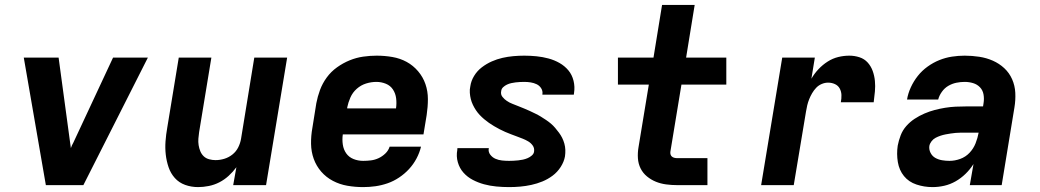

<svg xmlns="http://www.w3.org/2000/svg" viewBox="-20 -755 4240 783"><path d="M167 0 77 -520H219L266 -173Q267 -168 267.5 -162.5Q268 -157 269 -151Q271 -157 273.5 -162.5Q276 -168 279 -173L441 -520H583L320 0Z M788 8Q760 8 735 -1Q710 -10 693 -29Q676 -48 667.5 -73Q659 -98 656 -124.5Q653 -151 655 -178.5Q657 -206 662 -234L709 -520H842L792 -216Q790 -203 789 -189.5Q788 -176 790 -163Q792 -150 797 -138Q802 -126 811 -117.5Q820 -109 833 -105.5Q846 -102 859 -102Q877 -102 895 -107.5Q913 -113 928 -125Q943 -137 951.5 -154Q960 -171 963 -189L1017 -520H1151L1065 0H931L944 -73Q930 -54 912.5 -38Q895 -22 874.5 -11.5Q854 -1 831.5 3.5Q809 8 788 8Z M1461 8Q1428 8 1396.5 2.5Q1365 -3 1337.5 -17.5Q1310 -32 1290 -55Q1270 -78 1259.5 -107Q1249 -136 1248.5 -168.5Q1248 -201 1254 -234L1270 -334Q1275 -361 1285 -388Q1295 -415 1312.5 -439Q1330 -463 1354.5 -480.5Q1379 -498 1406 -509Q1433 -520 1461 -524Q1489 -528 1516 -528Q1549 -528 1580.5 -522.5Q1612 -517 1638.5 -502.5Q1665 -488 1685 -464.5Q1705 -441 1715 -412Q1725 -383 1725 -351Q1725 -319 1720 -286L1707 -207H1378Q1375 -186 1378 -165.5Q1381 -145 1392 -129.5Q1403 -114 1421.5 -106.5Q1440 -99 1461 -99Q1477 -99 1493 -101Q1509 -103 1524 -110Q1539 -117 1551.5 -129Q1564 -141 1569 -157H1697Q1691 -132 1678.5 -108.5Q1666 -85 1648 -65.5Q1630 -46 1607.5 -31Q1585 -16 1560.5 -7.5Q1536 1 1511 4.5Q1486 8 1461 8ZM1396 -313H1595Q1598 -334 1595.5 -354Q1593 -374 1582.5 -390Q1572 -406 1553.5 -413.5Q1535 -421 1515 -421Q1494 -421 1473 -414.5Q1452 -408 1435 -393Q1418 -378 1409 -357.5Q1400 -337 1396 -317Z M2056 8Q2030 8 2004 5.5Q1978 3 1954 -3.5Q1930 -10 1908 -21.5Q1886 -33 1870 -51Q1854 -69 1847 -93.5Q1840 -118 1845 -144Q1845 -146 1845 -148Q1845 -150 1846 -151H1974Q1974 -151 1974 -150.5Q1974 -150 1973 -149Q1971 -135 1979.5 -124Q1988 -113 2000.5 -107.5Q2013 -102 2027.5 -100.5Q2042 -99 2056 -99Q2065 -99 2074.5 -99.5Q2084 -100 2093.5 -101Q2103 -102 2112.5 -104Q2122 -106 2131.5 -110Q2141 -114 2149 -121Q2157 -128 2158 -137Q2160 -151 2152.5 -161.5Q2145 -172 2134 -178.5Q2123 -185 2111.5 -189.5Q2100 -194 2088 -198.5Q2076 -203 2064 -207.5Q2052 -212 2040.5 -217Q2029 -222 2017.5 -228Q2006 -234 1995 -240.5Q1984 -247 1974 -254Q1964 -261 1954.5 -269Q1945 -277 1936.5 -286Q1928 -295 1921 -305.5Q1914 -316 1908.5 -327.5Q1903 -339 1900 -351Q1897 -363 1896 -376.5Q1895 -390 1898 -403Q1901 -425 1913.5 -445.5Q1926 -466 1945 -480.5Q1964 -495 1985.5 -504.5Q2007 -514 2029 -519Q2051 -524 2073.5 -526Q2096 -528 2118 -528Q2143 -528 2168 -525.5Q2193 -523 2217 -516.5Q2241 -510 2262 -498Q2283 -486 2298 -468Q2313 -450 2319 -425.5Q2325 -401 2321 -376Q2321 -374 2320.5 -372Q2320 -370 2320 -369H2192Q2192 -369 2192 -369.5Q2192 -370 2192 -371Q2194 -384 2187 -395Q2180 -406 2168.5 -411.5Q2157 -417 2144 -419Q2131 -421 2118 -421Q2109 -421 2100 -420.5Q2091 -420 2082.5 -419Q2074 -418 2065 -416Q2056 -414 2047.5 -410Q2039 -406 2032 -399.5Q2025 -393 2024 -384Q2021 -370 2029 -360Q2037 -350 2047.5 -343Q2058 -336 2070 -331.5Q2082 -327 2094 -322Q2106 -317 2117.5 -312.5Q2129 -308 2140.5 -302.5Q2152 -297 2163.5 -291.5Q2175 -286 2185.5 -279.5Q2196 -273 2206.5 -266Q2217 -259 2226.5 -251Q2236 -243 2244 -233.5Q2252 -224 2259.5 -214Q2267 -204 2272.5 -193Q2278 -182 2281.5 -169.5Q2285 -157 2285.5 -144Q2286 -131 2284 -117Q2280 -95 2266.5 -74Q2253 -53 2233.5 -38.5Q2214 -24 2192 -15Q2170 -6 2147 -1Q2124 4 2101.5 6Q2079 8 2056 8Z M2742 0Q2719 0 2696.5 -3Q2674 -6 2654.5 -14Q2635 -22 2618.5 -35.5Q2602 -49 2592.5 -68Q2583 -87 2581.5 -109.5Q2580 -132 2584 -155L2626 -410H2500V-520H2645L2680 -735H2813L2778 -520H2942V-410H2759L2714 -137Q2713 -131 2714.5 -125.5Q2716 -120 2720 -116.5Q2724 -113 2730 -111.5Q2736 -110 2742 -110H2865V0Z M3084 0 3170 -520H3303L3289 -434Q3301 -455 3318 -473Q3335 -491 3355.5 -504Q3376 -517 3398.5 -522.5Q3421 -528 3444 -528Q3465 -528 3485 -521.5Q3505 -515 3518.5 -500Q3532 -485 3539 -465.5Q3546 -446 3548 -425Q3550 -404 3548 -382Q3546 -360 3543 -338H3409Q3412 -353 3411.5 -367.5Q3411 -382 3404.5 -394Q3398 -406 3385 -412Q3372 -418 3357 -418Q3344 -418 3331 -412.5Q3318 -407 3308.5 -397Q3299 -387 3292 -375Q3285 -363 3280 -350.5Q3275 -338 3272 -325.5Q3269 -313 3267 -300L3217 0Z M3783 8Q3749 8 3717.5 -2.5Q3686 -13 3666.5 -37Q3647 -61 3641.5 -94Q3636 -127 3641 -161Q3645 -182 3653 -203Q3661 -224 3676 -241Q3691 -258 3710 -270.5Q3729 -283 3750 -292Q3771 -301 3792 -306.5Q3813 -312 3834.5 -315.5Q3856 -319 3877 -320Q3898 -321 3919 -321H3989L3991 -334Q3994 -352 3991 -369.5Q3988 -387 3976.5 -399Q3965 -411 3948.5 -416Q3932 -421 3914 -421Q3897 -421 3880 -417.5Q3863 -414 3847.5 -405Q3832 -396 3821 -380.5Q3810 -365 3806 -349H3679Q3683 -374 3694.5 -399Q3706 -424 3723 -445.5Q3740 -467 3763 -483.5Q3786 -500 3811 -510Q3836 -520 3862 -524Q3888 -528 3914 -528Q3944 -528 3973.5 -523.5Q4003 -519 4029 -507.5Q4055 -496 4075.5 -477Q4096 -458 4107.5 -432Q4119 -406 4120.5 -376.5Q4122 -347 4117 -317L4065 0H3935L3950 -86Q3936 -64 3917.5 -46Q3899 -28 3877 -15.5Q3855 -3 3831 2.5Q3807 8 3783 8ZM3852 -99Q3874 -99 3896 -107Q3918 -115 3934 -132Q3950 -149 3958.5 -170.5Q3967 -192 3971 -214H3919Q3909 -214 3898.5 -214Q3888 -214 3877.5 -213Q3867 -212 3857 -210.5Q3847 -209 3836.5 -207Q3826 -205 3815.5 -201.5Q3805 -198 3795.5 -193Q3786 -188 3779 -179Q3772 -170 3770 -160Q3768 -145 3775 -131.5Q3782 -118 3794.5 -111Q3807 -104 3822 -101.5Q3837 -99 3852 -99Z"/></svg>

Font: Iosevka SS04 XBd Ex Obl
Style: Regular
Weight: 800
Width: 7
Italic angle: -9°
Monospace: yes
Designer: Belleve Invis
Foundry: Belleve Invis
Version: Version 19.0.0; ttfautohint (v1.8.4)